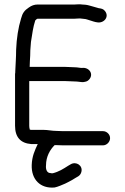

<svg xmlns="http://www.w3.org/2000/svg" viewBox="-20 -666 581 893"><path d="M51 -334V-329C50.3 -327 50 -324.7 50 -322V-81C50 -28.1 75.6 0.2 125 4H156C156 4.7 155.7 5 155 5C141.9 33.7 128.9 60.2 127.5 101.5C125.2 168.3 167.2 212.1 234 206C247.7 203.5 271.5 193.1 283 188L297 181C311.3 173.9 316.6 170.5 332 161L344 154C351.3 149.3 356.2 142.5 358.5 133.5C366.2 103.8 334.2 83.3 309 98L297 105C274.2 119.5 254.4 132.6 225 140H220C218 140 216.3 139.7 215 139C197.8 139 192 120.9 194 103C194 62.1 212.7 30.3 234 9H242C252.7 9.7 263 10 273 10H459C476.4 10 492 -5.9 492 -23.5C492 -41.1 476.4 -56 459 -56H273C263.7 -56 254.3 -56.3 245 -57C220.9 -57 203.2 -62 182 -62H126C122.7 -62 119.7 -62.3 118 -64V-66C116.7 -70.7 116 -75.7 116 -81V-289H281C297.6 -289 316.1 -287 331 -287C342.9 -287 354.1 -284 366 -284C378.9 -285.8 386.9 -287 395 -296.5C417.5 -322.8 393.2 -354.6 361 -350C351.5 -350 340.2 -353 330 -353C315.8 -353 297.4 -355 281 -355H118C118.7 -364.3 119 -373.3 119 -382C120.3 -399.3 121 -416 121 -432C121.7 -446.7 122.7 -459.7 124 -471C129.8 -507.6 133.9 -540.6 144 -571C145 -572 151.5 -579 155 -579H327C334.3 -579 340.7 -579.3 346 -580H354L372 -578C380.4 -578 391.4 -572.7 399 -571C408.2 -567.9 423.7 -562.8 433 -562C463.2 -557 490.1 -588 468 -615C459.9 -624.9 452 -626.1 439 -628C437.7 -628 435.3 -628.7 432 -630C424 -632.7 417 -634.7 411 -636C401 -638.5 388.2 -643.1 377 -644C372.3 -644 367.3 -644.3 362 -645C347.5 -647.4 341.4 -645 327 -645H155C140.3 -645 126.7 -640.3 114 -631C93.8 -617.6 84.7 -605.5 78 -580C64.9 -537.4 57.2 -488.2 55 -434C55 -399.9 52.3 -366.8 51 -334Z"/></svg>

Font: HoneyBee
Style: Reg
Weight: 400
Foundry: Cannot Into Space Fonts
Version: Version 0.89